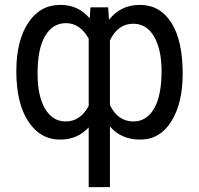

<svg xmlns="http://www.w3.org/2000/svg" viewBox="-20 -558 810 781"><path d="M723.1 -258.3C723.1 -348.1 707.8 -417.2 677 -465.6C646.2 -513.9 603.5 -538.1 548.8 -538.1C496.7 -538.1 454.9 -517.9 423.3 -477.5L419.9 -528.3H348.1L344.7 -483.4C314.5 -519.9 274.6 -538.1 225.1 -538.1C170.4 -538.1 127 -513.8 94.7 -465.1C62.5 -416.4 46.4 -350.9 46.4 -268.6C46.4 -181.6 62.6 -113.5 95 -64.2C127.4 -14.9 170.6 9.8 224.6 9.8C272.1 9.8 310.9 -6.8 340.8 -40V203.1H427.2V-43.5C457.5 -8 498.5 9.8 550.3 9.8C603.7 9.8 645.8 -14.8 676.8 -64C707.7 -113.1 723.1 -177.9 723.1 -258.3ZM637.2 -268.6C637.2 -201.8 627 -151 606.7 -116.2C586.3 -81.4 558.4 -64 522.9 -64C480.6 -64 448.7 -86.1 427.2 -130.4V-393.6C448.7 -438.8 480.3 -461.4 522 -461.4C558.4 -461.4 586.8 -443.9 606.9 -408.9C627.1 -373.9 637.2 -327.1 637.2 -268.6ZM132.8 -258.3C132.8 -326.3 143.1 -377.6 163.8 -412.1C184.5 -446.6 212.4 -463.9 247.6 -463.9C286.3 -463.9 317.4 -442.9 340.8 -400.9V-127.4C318.4 -85.1 287.1 -64 247.1 -64C211.6 -64 183.7 -81.2 163.3 -115.7C143 -150.2 132.8 -197.8 132.8 -258.3Z"/></svg>

Font: Roboto Condensed
Style: Regular
Weight: 400
Designer: Google
Version: Version 2.134; 2016